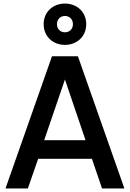

<svg xmlns="http://www.w3.org/2000/svg" viewBox="-20 -1062 732 1082"><path d="M11 0H137L195 -167H498L555 0H681L419 -745H273ZM226 -926C226 -856 279 -809 346 -809C413 -809 466 -856 466 -926C466 -995 413 -1042 346 -1042C279 -1042 226 -995 226 -926ZM229 -272 346 -614 462 -272ZM301 -926C301 -954 321 -972 346 -972C372 -972 391 -953 391 -926C391 -898 372 -880 346 -880C320 -880 301 -898 301 -926Z"/></svg>

Font: Mluvka SemiBold
Style: Regular
Weight: 600
Designer: Modified by Jiří Krblich, Original typeface by Gumpita Rahayu
Foundry: Gumpita Rahayu & Jiří Krblich
Version: Version 2.000;Glyphs 3.1.1 (3134)